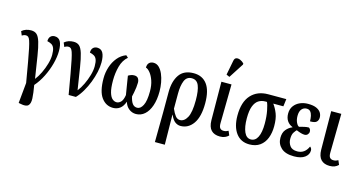

<svg xmlns="http://www.w3.org/2000/svg" viewBox="-112 -1270 3702 1966"><g transform="rotate(15 1738.5 -286.5)"><path d="M175 215 154 211 175 -6Q153 -135 138 -220Q123 -305 112 -356.5Q101 -408 92 -434Q83 -460 72.5 -468.5Q62 -477 48 -477Q26 -477 6 -463L-12 -506Q28 -540 86 -540Q124 -540 146.5 -519.5Q169 -499 185 -447Q201 -395 215.5 -303.5Q230 -212 252 -70Q280 -105 304 -155Q328 -205 343 -257.5Q358 -310 358 -353Q358 -399 348.5 -423.5Q339 -448 320 -459Q301 -470 274 -476Q274 -510 291 -527Q308 -544 334 -544Q377 -544 396 -509Q415 -474 415 -409Q415 -347 395.5 -273.5Q376 -200 341 -130Q306 -60 260 -8Q275 77 277.5 131Q280 185 257.5 206.5Q235 228 175 215Z M627 0Q605 -130 589.5 -216.5Q574 -303 563 -355.5Q552 -408 543 -434Q534 -460 523.5 -468.5Q513 -477 499 -477Q477 -477 457 -463L439 -506Q479 -540 537 -540Q575 -540 597.5 -519.5Q620 -499 636 -447Q652 -395 666.5 -303.5Q681 -212 703 -70Q731 -105 755 -155Q779 -205 794 -257.5Q809 -310 809 -353Q809 -399 799.5 -423.5Q790 -448 771 -459Q752 -470 725 -476Q725 -510 742 -527Q759 -544 785 -544Q828 -544 847 -509Q866 -474 866 -409Q866 -361 854 -306Q842 -251 820.5 -195Q799 -139 769.5 -88.5Q740 -38 704 0Z M1099 10Q1023 10 975.5 -55Q928 -120 928 -257Q928 -320 947 -378.5Q966 -437 1002.5 -481.5Q1039 -526 1092 -546L1115 -525Q1066 -484 1046.5 -412Q1027 -340 1027 -262Q1027 -179 1040.5 -134.5Q1054 -90 1075 -72.5Q1096 -55 1119 -55Q1144 -55 1165 -76.5Q1186 -98 1194 -151Q1189 -182 1183 -218Q1177 -254 1171.5 -288Q1166 -322 1162 -348Q1174 -356 1191 -362Q1208 -368 1225 -368Q1255 -368 1267.5 -349.5Q1280 -331 1280 -305Q1280 -282 1276.5 -253.5Q1273 -225 1267.5 -198.5Q1262 -172 1258 -154Q1269 -103 1288 -79Q1307 -55 1338 -55Q1373 -55 1397.5 -102Q1422 -149 1422 -251Q1422 -315 1405.5 -363Q1389 -411 1365 -440.5Q1341 -470 1319 -476Q1319 -510 1336.5 -527Q1354 -544 1382 -544Q1416 -544 1441 -520Q1466 -496 1483 -456.5Q1500 -417 1508.5 -369.5Q1517 -322 1517 -275Q1517 -188 1495 -124Q1473 -60 1433.5 -25Q1394 10 1342 10Q1300 10 1267 -16Q1234 -42 1221 -88Q1203 -36 1171.5 -13Q1140 10 1099 10Z M1605 237 1608 -83V-293Q1608 -408 1656 -477.5Q1704 -547 1808 -547Q1900 -547 1950 -480.5Q2000 -414 2000 -279Q2000 -137 1948.5 -63.5Q1897 10 1814 10Q1784 10 1757 -9.5Q1730 -29 1708 -80H1706L1710 237ZM1794 -47Q1839 -47 1869 -101.5Q1899 -156 1899 -284Q1899 -387 1877.5 -439.5Q1856 -492 1802 -492Q1748 -492 1726.5 -440Q1705 -388 1705 -304V-144Q1724 -99 1744.5 -73Q1765 -47 1794 -47Z M2231 10Q2172 10 2139.5 -23.5Q2107 -57 2106 -129L2103 -536H2210L2204 -126Q2203 -86 2216.5 -71Q2230 -56 2253 -56Q2269 -56 2280.5 -59.5Q2292 -63 2304 -70L2323 -25Q2306 -8 2284 1Q2262 10 2231 10ZM2169 -605 2135 -620 2165 -775Q2170 -802 2188.5 -807.5Q2207 -813 2229.5 -803.5Q2252 -794 2271 -775V-763Z M2544 10Q2452 10 2401.5 -59Q2351 -128 2351 -245Q2351 -389 2418 -462.5Q2485 -536 2600 -536H2791L2781 -457H2674Q2703 -418 2723 -367Q2743 -316 2743 -236Q2743 -165 2721.5 -109.5Q2700 -54 2655.5 -22Q2611 10 2544 10ZM2546 -43Q2593 -43 2618 -93Q2643 -143 2643 -236Q2643 -312 2631 -372.5Q2619 -433 2607 -457H2589Q2549 -457 2518 -437Q2487 -417 2469 -370.5Q2451 -324 2451 -243Q2451 -151 2475 -97Q2499 -43 2546 -43Z M3017 10Q2926 10 2880.5 -32Q2835 -74 2835 -138Q2835 -193 2862 -225.5Q2889 -258 2926 -273V-276Q2889 -290 2868 -321.5Q2847 -353 2847 -399Q2847 -447 2871.5 -480Q2896 -513 2935 -530Q2974 -547 3020 -547Q3077 -547 3110 -531.5Q3143 -516 3157 -492.5Q3171 -469 3171 -442Q3171 -414 3153.5 -396Q3136 -378 3084 -379Q3084 -409 3078.5 -435.5Q3073 -462 3059 -479Q3045 -496 3018 -496Q2987 -496 2966.5 -472Q2946 -448 2946 -400Q2946 -361 2960 -331Q2974 -301 2990 -296Q3016 -303 3041 -309Q3066 -315 3090 -315Q3096 -312 3103 -302.5Q3110 -293 3110 -276Q3110 -259 3097.5 -245.5Q3085 -232 3064 -232Q3033 -232 2977 -256Q2967 -247 2951 -223.5Q2935 -200 2935 -153Q2935 -113 2958 -80.5Q2981 -48 3037 -48Q3116 -48 3152 -130Q3159 -125 3165 -116Q3171 -107 3171 -92Q3171 -49 3131.5 -19.5Q3092 10 3017 10Z M3395 10Q3336 10 3303.5 -23.5Q3271 -57 3270 -129L3267 -536H3374L3368 -126Q3367 -86 3380.5 -71Q3394 -56 3417 -56Q3433 -56 3444.5 -59.5Q3456 -63 3468 -70L3487 -25Q3470 -8 3448 1Q3426 10 3395 10Z"/></g></svg>

Font: Noto Serif ExtraCondensed Medium
Style: Regular
Weight: 500
Width: 2
Designer: Monotype Design Team
Foundry: Monotype Imaging Inc.
Version: Version 2.015